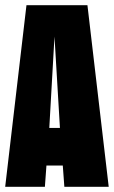

<svg xmlns="http://www.w3.org/2000/svg" viewBox="-20 -720 440 740"><path d="M228 0H399L317 -700H82L0 0H153L159 -82H222ZM211 -227H170L190 -579Z"/></svg>

Font: Queering Heavy
Style: Bold
Weight: 900
Designer: Adam Naccarato
Foundry: adamnac
Version: Version 2.000;hotconv 1.0.109;makeotfexe 2.5.65596